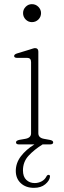

<svg xmlns="http://www.w3.org/2000/svg" viewBox="-20 -695 309 924"><path d="M133.5 -588.5Q116 -588.5 103.5 -601.2Q91 -614 91 -632Q91 -649.5 103.5 -662.2Q116 -675 133.5 -675Q152 -675 164.8 -662Q177.5 -649 177.5 -632Q177.5 -614 164.8 -601.2Q152 -588.5 133.5 -588.5ZM164.5 -446.5V-54Q164.5 -32 191 -27L218.5 -22Q236 -19 236 -10Q236 0 220.5 0H185Q144 25.5 117.2 54.8Q90.5 84 90.5 125Q90.5 155.5 106.8 170.8Q123 186 147 186Q164 186 179.8 178Q195.5 170 203.5 154Q207.5 146.5 213.5 146.5Q221.5 146.5 220.5 156Q218 175 197.5 192Q177 209 143.5 209Q104 209 80 186.5Q56 164 56 127.5Q56 89.5 80.5 57.2Q105 25 145.5 0H71.5Q57 0 57 -10Q57 -18.5 73.5 -22L102.5 -27Q129.5 -32 129.5 -53.5V-396Q129.5 -416.5 111 -416.5H63Q48 -416.5 48 -425.5Q48 -433.5 62.5 -438L121.5 -456Q129.5 -458.5 137 -461Q144.5 -463.5 148.5 -463.5Q164.5 -463.5 164.5 -446.5Z"/></svg>

Font: Fraunces 9pt S050 Thin
Style: Regular
Weight: 100
Version: Version 1.000; ttfautohint (v1.8.3)